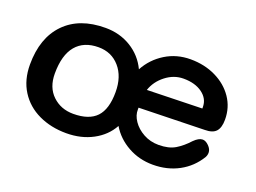

<svg xmlns="http://www.w3.org/2000/svg" viewBox="-84 -700 1182 886"><g transform="rotate(20 507.0 -257.5)"><path d="M571 -214Q570 -186 589 -158Q608 -130 641.5 -111.5Q675 -93 716 -93Q766 -93 797.5 -112Q829 -131 858 -163Q881 -186 900 -186Q915 -186 930.5 -170.5Q946 -155 946 -138Q946 -126 940 -115Q906 -59 849.5 -28.5Q793 2 722 2Q655 2 599.5 -29Q544 -60 513 -112Q484 -59 427 -28.5Q370 2 297 2Q222 2 161.5 -26.5Q101 -55 66.5 -109.5Q32 -164 32 -239Q32 -370 103.5 -443.5Q175 -517 303 -517Q373 -517 428.5 -483Q484 -449 512 -390Q543 -447 598 -481Q653 -515 721 -515Q790 -515 845.5 -488Q901 -461 933 -414Q965 -367 965 -307Q965 -268 948.5 -249.5Q932 -231 893 -231L571 -223ZM447 -254Q447 -330 407 -376Q367 -422 303 -422Q231 -422 192.5 -376Q154 -330 154 -239Q154 -171 195 -132Q236 -93 297 -93Q374 -93 410.5 -131.5Q447 -170 447 -254ZM579 -313 849 -320V-327Q849 -368 813.5 -394Q778 -420 721 -420Q674 -420 634 -389Q594 -358 579 -313Z"/></g></svg>

Font: Mali SemiBold
Style: Regular
Weight: 600
Designer: Kitiyaporn Chalermlarp | Katatrad Aksorn Co.,Ltd.
Foundry: Cadson Demak Co.,Ltd.
Version: Version 1.000; ttfautohint (v1.6)